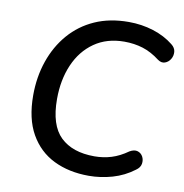

<svg xmlns="http://www.w3.org/2000/svg" viewBox="-81 -790 838 876"><g transform="rotate(10 338.0 -352.5)"><path d="M387 9Q295 9 224.5 -25.5Q154 -60 114 -130.5Q74 -201 74 -309Q74 -394 99.5 -468Q125 -542 173 -597.5Q221 -653 289.5 -683.5Q358 -714 446 -714Q506 -714 560 -697Q614 -680 654 -648Q672 -634 673.5 -615.5Q675 -597 665.5 -581.5Q656 -566 640 -560.5Q624 -555 607 -567Q568 -597 528 -609.5Q488 -622 442 -622Q361 -622 303 -581.5Q245 -541 214.5 -470.5Q184 -400 184 -311Q184 -190 239.5 -136.5Q295 -83 397 -83Q438 -83 475.5 -94.5Q513 -106 551 -133Q572 -145 588 -140Q604 -135 612 -120Q620 -105 617 -87Q614 -69 595 -56Q550 -22 496 -6.5Q442 9 387 9Z"/></g></svg>

Font: Nunito SemiBold
Style: Italic
Weight: 600
Italic angle: -9°
Designer: Vernon Adams
Foundry: Vernon Adams
Version: Version 3.601; ttfautohint (v1.8.2.53-6de2)